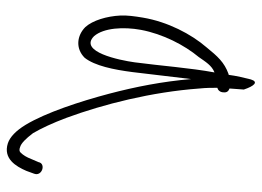

<svg xmlns="http://www.w3.org/2000/svg" viewBox="-120 -480 751 550"><g transform="rotate(90 255.0 -205.5)"><path d="M25 -175C27 -136 39 -96 58 -75C82 -51 119 -46 146 -73C169 -102 180 -156 187 -210C194 -265 200 -323 207 -378C214 -296 229 -219 249 -143C271 -60 303 38 338 96C355 124 373 141 391 147C435 161 457 124 470 94L478 72C487 49 449 37 445 59L436 80C431 93 425 103 418 110C415 114 409 115 402 112C391 109 378 96 362 75C348 51 333 19 318 -21C279 -127 244 -265 234 -402C232 -421 232 -438 232 -453C239 -455 245 -461 245 -471C246 -480 242 -485 234 -488C235 -505 236 -518 237 -529C227 -559 215 -572 208 -549C205 -538 197 -504 195 -486C194 -485 193 -485 192 -485C159 -473 142 -454 116 -422C78 -378 43 -311 31 -240C27 -216 24 -194 25 -175ZM66 -234C78 -298 110 -359 144 -400C158 -420 168 -437 188 -445C175 -375 169 -291 159 -216C153 -173 129 -55 84 -100C60 -128 57 -185 66 -234Z"/></g></svg>

Font: Stray Cat
Style: Cn
Weight: 400
Version: Version 1.0